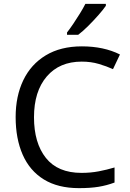

<svg xmlns="http://www.w3.org/2000/svg" viewBox="-20 -964 672 994"><path d="M403 -645Q288 -645 222 -568Q156 -491 156 -357Q156 -224 217.5 -146.5Q279 -69 402 -69Q449 -69 491 -77Q533 -85 573 -97V-19Q533 -4 490.5 3Q448 10 389 10Q280 10 207 -35Q134 -80 97.5 -163Q61 -246 61 -358Q61 -466 100.5 -548.5Q140 -631 217 -677.5Q294 -724 404 -724Q517 -724 601 -682L565 -606Q532 -621 491.5 -633Q451 -645 403 -645ZM528 -934Q516 -916 491 -887.5Q466 -859 437.5 -830.5Q409 -802 385 -784H327V-796Q342 -815 359.5 -841Q377 -867 394 -894.5Q411 -922 422 -944H528Z"/></svg>

Font: Noto Sans Saurashtra
Style: Regular
Weight: 400
Designer: Monotype Design Team
Foundry: Monotype Imaging Inc.
Version: Version 2.001; ttfautohint (v1.8.4.7-5d5b)